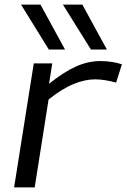

<svg xmlns="http://www.w3.org/2000/svg" viewBox="-20 -810 547 830"><path d="M206 -536 192 -448Q259 -501 310.5 -523.5Q362 -546 414 -546Q441 -546 465 -542Q489 -538 507 -532L482 -453Q460 -459 436.5 -463Q413 -467 391 -467Q348 -467 298.5 -447Q249 -427 190 -380L130 0H41L126 -536ZM191 -596 71 -790H155L261 -596ZM373 -596 252 -790H336L442 -596Z"/></svg>

Font: Georama Extended
Style: Italic
Weight: 400
Width: 7
Italic angle: -9°
Designer: Jean-Baptiste Levee
Foundry: Production Type
Version: Version 1.000